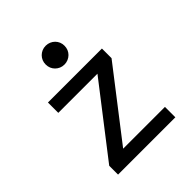

<svg xmlns="http://www.w3.org/2000/svg" viewBox="-193 -815 936 936"><g transform="rotate(-45 275.0 -347.0)"><path d="M475.1 0H80.1V-61L356.9 -418.9H86.9V-490.2H459V-423.8L187 -71.8H475.1ZM274.9 -693.8Q288.6 -693.8 300.5 -688.7Q312.5 -683.6 321.3 -674.8Q330.1 -666 335 -654.3Q339.8 -642.6 339.8 -628.9Q339.8 -615.2 335 -603.5Q330.1 -591.8 321.3 -583Q312.5 -574.2 300.5 -569.1Q288.6 -564 274.9 -564Q260.7 -564 249 -569.1Q237.3 -574.2 228.5 -583Q219.7 -591.8 214.8 -603.5Q210 -615.2 210 -628.9Q210 -642.6 214.8 -654.3Q219.7 -666 228.5 -674.8Q237.3 -683.6 249 -688.7Q260.7 -693.8 274.9 -693.8ZM0 -490.2Z"/></g></svg>

Font: Code New Roman
Style: Regular
Weight: 400
Monospace: yes
Designer: Sam Radian
Foundry: Code New Roman
Version: Version 2.00 November 29, 2014